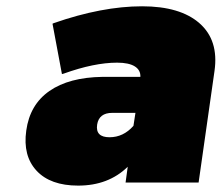

<svg xmlns="http://www.w3.org/2000/svg" viewBox="-20 -577 701 607"><path d="M63 -164.1Q74.2 -246.1 136.2 -289.3Q198.2 -332.5 304.2 -334H423.8Q424.8 -355.5 406 -367.2Q387.2 -378.9 350.1 -378.9Q277.8 -378.9 181.2 -344.2L175.8 -342.8L146 -502L149.9 -503.9Q302.7 -557.1 429.2 -557.1Q549.8 -557.1 610.8 -503.4Q671.9 -449.7 658.2 -353L607.9 0H377L383.8 -49.8Q322.8 9.8 227.1 9.8Q139.2 9.8 95.5 -37.4Q51.8 -84.5 63 -164.1ZM287.1 -183.1Q281.2 -143.1 326.2 -143.1Q370.1 -143.1 401.9 -179.2L408.2 -220.2H335Q293 -220.2 287.1 -183.1Z"/></svg>

Font: Trueno UltraBlack
Style: Italic
Weight: 950
Designer: Julieta Ulanovsky
Foundry: Julieta Ulanovsky
Version: Version 3.001b | FøM Fix